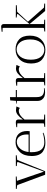

<svg xmlns="http://www.w3.org/2000/svg" viewBox="1220 -2010 794 3273"><g transform="rotate(-90 1616.5 -373.0)"><path d="M606 -500Q606 -499 607 -485L527 -476L335 0H275L101 -468Q95 -477 86 -479L34 -484L33 -499L244 -500Q244 -499 245 -485L171 -480L328 -21L492 -464Q495 -469 488.5 -473.5Q482 -478 475 -479L423 -484L422 -499Z M659 -230Q659 -14 827 -14Q871 -14 921 -23.5Q971 -33 985 -41L992 -31Q969 -16 916.5 -6Q864 4 820.5 4Q777 4 742.5 -5Q708 -14 672 -37Q636 -60 615 -109Q594 -158 594 -229Q594 -361 662 -431Q733 -504 827 -504Q921 -504 970.5 -452Q1020 -400 1020 -306Q1020 -286 1017 -263H660Q659 -252 659 -230ZM961 -313Q961 -388 928 -435.5Q895 -483 838 -483Q764 -483 713 -418Q672 -367 662 -282H960Q961 -293 961 -313Z M1216 -459V-379Q1295 -495 1371 -497Q1377 -497 1383 -497L1439 -490L1413 -430Q1394 -449 1364 -449Q1291 -448 1216 -352V-20L1301 -15Q1301 -14 1300 0L1090 1Q1090 -8 1091 -13L1143 -20Q1151 -21 1151 -34V-468Q1149 -475 1145 -475L1085 -477L1086 -491Q1140 -500 1168 -500Q1196 -500 1206 -487Q1216 -474 1216 -459Z M1710 -19 1749 -21 1752 -11Q1751 -11 1738 -8Q1708 -1 1671 -1Q1637 -3 1609 -12.5Q1581 -22 1557 -52.5Q1533 -83 1533 -131V-482H1482L1490 -490L1534 -499L1542 -595L1598 -600V-500H1719V-482H1598V-148Q1598 -72 1630 -45.5Q1662 -19 1710 -19Z M1923 -459V-379Q2002 -495 2078 -497Q2084 -497 2090 -497L2146 -490L2120 -430Q2101 -449 2071 -449Q1998 -448 1923 -352V-20L2008 -15Q2008 -14 2007 0L1797 1Q1797 -8 1798 -13L1850 -20Q1858 -21 1858 -34V-468Q1856 -475 1852 -475L1792 -477L1793 -491Q1847 -500 1875 -500Q1903 -500 1913 -487Q1923 -474 1923 -459Z M2404.5 4Q2300 4 2235.5 -56Q2171 -116 2171 -239.5Q2171 -363 2239.5 -433.5Q2308 -504 2412 -504Q2516 -504 2581 -444Q2646 -384 2646 -260.5Q2646 -137 2577.5 -66.5Q2509 4 2404.5 4ZM2411 -486Q2336 -486 2286 -421Q2236 -356 2236 -244.5Q2236 -133 2283.5 -73.5Q2331 -14 2406 -14Q2481 -14 2531 -79Q2581 -144 2581 -255Q2581 -366 2533.5 -426Q2486 -486 2411 -486Z M2716 1 2717 -13 2769 -20Q2776 -21 2778 -30V-714Q2778 -725 2772 -725L2711 -727L2712 -741Q2775 -750 2798.5 -750Q2822 -750 2832.5 -737Q2843 -724 2843 -709V-20L2918 -15Q2918 -14 2917 0ZM3193 -15Q3193 -14 3192 0H3066L2843 -266L3015 -465Q3015 -478 3007 -479L2955 -486Q2954 -491 2954 -500L3164 -499Q3164 -498 3165 -484L3051 -477L2883 -294L3124 -20Z"/></g></svg>

Font: Antic Didone
Style: Regular
Weight: 400
Designer: Santiago Orozco
Foundry: Santiago Orozco
Version: Version 2.001